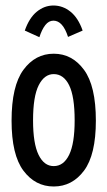

<svg xmlns="http://www.w3.org/2000/svg" viewBox="-20 -668 390 697"><path d="M175 9Q108 9 65 -48.5Q22 -106 22 -230Q22 -356 65 -414.5Q108 -473 175 -473Q242 -473 285 -414.5Q328 -356 328 -230Q328 -106 285 -48.5Q242 9 175 9ZM175 -65Q211 -65 231 -106Q251 -147 251 -231Q251 -318 231 -358.5Q211 -399 175 -399Q141 -399 120.5 -358.5Q100 -318 100 -231Q100 -147 120 -106Q140 -65 175 -65ZM123 -533 70 -557Q86 -603 113.5 -625.5Q141 -648 174 -648Q208 -648 236 -625.5Q264 -603 280 -557L227 -534Q208 -593 174 -593Q157 -593 144.5 -577Q132 -561 123 -533Z"/></svg>

Font: Inconsolata ExtraCondensed SemiBold
Style: Regular
Weight: 600
Width: 2
Monospace: yes
Designer: Raph Levien, Cyreal, Brenton Simpson
Foundry: Raph Levien, Cyreal, Google
Version: Version 3.001; ttfautohint (v1.8.2.53-6de2)